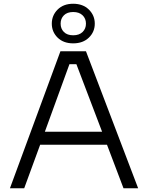

<svg xmlns="http://www.w3.org/2000/svg" viewBox="-20 -1003 789 1023"><path d="M302 -730H438L716 0H638L550 -232H194L109 0H33ZM524 -301 387 -661H350L219 -301ZM256 -877Q256 -921 287 -952Q318 -983 370 -983Q422 -983 453.5 -952Q485 -921 485 -877Q485 -833 453.5 -802.5Q422 -772 370 -772Q318 -772 287 -802.5Q256 -833 256 -877ZM438 -877Q438 -904 420 -921.5Q402 -939 370 -939Q338 -939 320.5 -921.5Q303 -904 303 -877Q303 -850 320.5 -832.5Q338 -815 370 -815Q402 -815 420 -832.5Q438 -850 438 -877Z"/></svg>

Font: Sora-SIA Light
Style: Regular
Weight: 300
Designer: Jonathan Barnbrook, Julián Moncada
Foundry: Barnbrook Fonts
Version: Version 2.000